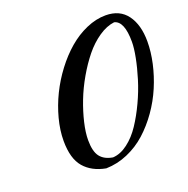

<svg xmlns="http://www.w3.org/2000/svg" viewBox="-136 -866 1009 1030"><g transform="rotate(-20 369.0 -350.5)"><path d="M297.9 36.1Q219.2 21.5 176 -28.8Q132.8 -79.1 132.8 -180.2Q132.8 -240.2 150.1 -305.9Q167.5 -371.6 197.3 -432.6Q227.1 -493.7 269.3 -549.6Q311.5 -605.5 359.6 -646.7Q407.7 -688 463.6 -712.4Q519.5 -736.8 574.2 -736.8Q654.8 -736.8 696.3 -680.2Q737.8 -623.5 737.8 -528.8Q737.8 -469.2 723.4 -404.8Q709 -340.3 682.6 -278.1Q656.2 -215.8 616.5 -159.4Q576.7 -103 529.1 -60.1Q481.4 -17.1 421.6 8.8Q361.8 34.7 297.9 36.1ZM257.8 -139.2Q257.8 -74.2 281 -44.4Q304.2 -14.6 352.1 -6.8Q395.5 -9.3 437.5 -41.3Q479.5 -73.2 512.2 -122.6Q544.9 -171.9 573.2 -232.4Q601.6 -293 620.1 -353.5Q638.7 -414.1 648.9 -466.8Q659.2 -519.5 659.2 -555.2Q659.2 -673.3 605 -686Q561 -680.7 515.9 -649.9Q470.7 -619.1 433.3 -573Q396 -526.9 362.8 -469.5Q329.6 -412.1 306.9 -353.3Q284.2 -294.4 271 -238.3Q257.8 -182.1 257.8 -139.2Z"/></g></svg>

Font: Kaushan Script
Style: Regular
Weight: 400
Designer: Pablo Impallari
Foundry: Pablo Impallari
Version: Version 1.002